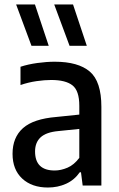

<svg xmlns="http://www.w3.org/2000/svg" viewBox="-20 -828 532 857"><path d="M194 9Q122 9 79 -31Q36 -71 36 -141.5Q36 -214.5 82.5 -256Q129 -297.5 232 -306L334 -316.5V-356Q334 -423 303.5 -447Q273 -471 208.5 -471Q179 -471 142.8 -465.8Q106.5 -460.5 71.5 -448.5V-530Q105 -541 146.5 -546.8Q188 -552.5 224.5 -552.5Q329 -552.5 380.8 -508.5Q432.5 -464.5 432.5 -351V0H349L341.5 -59H336Q312 -24.5 275 -7.8Q238 9 194 9ZM136.5 -152Q136.5 -67 224 -67Q252 -67 281.2 -79.5Q310.5 -92 334 -123.5V-252.5L240.5 -243Q186 -238 161.2 -215Q136.5 -192 136.5 -152ZM290.5 -623.5 222 -808H306L367.5 -623.5ZM120.5 -623.5 52 -808H136L197.5 -623.5Z"/></svg>

Font: Encode Sans SmCnd Md
Style: Regular
Weight: 500
Width: 4
Designer: Multiple Designers
Foundry: Impallari Type
Version: Version 3.002; ttfautohint (v1.8.3) -l 8 -r 50 -G 200 -x 14 